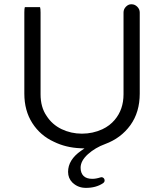

<svg xmlns="http://www.w3.org/2000/svg" viewBox="-20 -701 780 913"><path d="M98.1 -667Q95.7 -660.6 95.7 -641.6V-255.9Q95.7 -174.8 133.8 -115.5Q171.9 -56.2 236.3 -26.9Q293 1 361.8 3.9L381.8 4.9L365.2 16.1Q303.7 59.1 303.7 116.2Q303.7 146.5 324.2 167L328.1 170.4Q353 192.4 388.7 192.4Q436.5 192.4 469.7 170.4L473.1 167.5Q476.1 164.1 476.8 161.6Q477.5 159.2 477.5 157.2Q477.5 150.4 473.1 146Q468.8 141.6 462.4 141.6L457.5 142.6Q436.5 149.4 418.9 149.4Q391.1 149.4 377.2 135.5Q363.3 121.6 363.3 96.7Q363.3 63.5 398.2 32.2Q433.1 1 480 -16.1Q555.2 -43.9 599.9 -105.7Q644.5 -167.5 644.5 -255.9V-641.6Q644.5 -657.2 632.8 -668.9Q621.1 -680.7 605.5 -680.7Q597.7 -680.7 592.8 -678.7Q584.5 -675.3 578.6 -668.9Q567.4 -657.2 567.4 -641.6V-252.9Q567.4 -180.2 525.4 -130.9Q502 -103 466.8 -86.4Q421.4 -65.4 369.6 -65.4Q317.9 -65.4 272.9 -86.9Q227.5 -108.9 201.2 -150.4Q172.9 -191.4 172.9 -252.9V-641.6Q172.9 -660.6 170.4 -667Z"/></svg>

Font: YuPearl-Light
Style: Light
Weight: 300
Designer: Max Yao
Foundry: Max-Everyday
Version: Version 1.011; ttfautohint (v1.8.3)